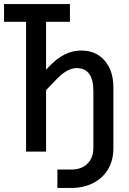

<svg xmlns="http://www.w3.org/2000/svg" viewBox="-20 -750 640 950"><path d="M264 180V89H332Q383 89 412.5 60Q442 31 442 -19V-299Q442 -413 359 -413Q311 -413 256 -354L208 -304V0H109V-642H0V-730H326V-642H208V-405L223 -421Q297 -500 382 -500Q454 -500 497.5 -450.5Q541 -401 541 -317V-17Q541 43 515 87Q489 131 441.5 155.5Q394 180 331 180Z"/></svg>

Font: JetBrainsMono NFM Medium
Style: Regular
Weight: 500
Monospace: yes
Designer: Philipp Nurullin, Konstantin Bulenkov
Foundry: JetBrains
Version: Version 2.304; ttfautohint (v1.8.4.7-5d5b);Nerd Fonts 3.3.0